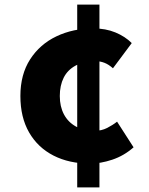

<svg xmlns="http://www.w3.org/2000/svg" viewBox="-20 -770 649 838"><path d="M373 -56Q282 -56 213.5 -91Q145 -126 107 -192Q69 -258 69 -351Q69 -445 111.5 -511Q154 -577 226.5 -611.5Q299 -646 388 -646Q441 -646 483.5 -628.5Q526 -611 555 -582L473 -472Q454 -489 435.5 -496Q417 -503 399 -503Q346 -503 310.5 -484Q275 -465 258 -431Q241 -397 241 -351Q241 -305 259 -271Q277 -237 311 -218Q345 -199 393 -199Q423 -199 447.5 -211.5Q472 -224 491 -239L563 -127Q521 -90 470 -73Q419 -56 373 -56ZM317 48V-750H414V48Z"/></svg>

Font: Noto Sans SC Thin Black
Style: Regular
Weight: 900
Version: Version 2.004-H2;hotconv 1.0.118;makeotfexe 2.5.65603